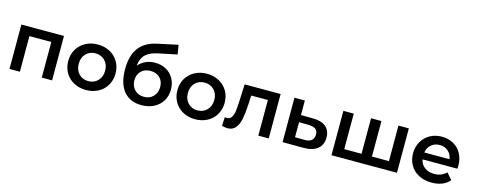

<svg xmlns="http://www.w3.org/2000/svg" viewBox="-33 -1379 5091 2051"><g transform="rotate(15 2512.5 -354.0)"><path d="M548 -491V0H434V-394H192V0H77V-491Z M922 -497Q998 -497 1057.5 -464.5Q1117 -432 1150.5 -375Q1184 -318 1184 -245.5Q1184 -173 1150.5 -115.5Q1117 -58 1057.5 -26Q998 6 922 6Q848 6 788 -26Q728 -58 694.5 -115.5Q661 -173 661 -245.5Q661 -318 694.5 -375Q728 -432 788 -464.5Q848 -497 922 -497ZM922.5 -92Q986 -92 1027.5 -134.5Q1069 -177 1069 -246Q1069 -315 1027.5 -357Q986 -399 922.5 -399Q859 -399 818 -357Q777 -315 777 -246Q777 -177 818 -134.5Q859 -92 922.5 -92Z M1800 -232Q1800 -161 1766.5 -106.5Q1733 -52 1673.5 -21.5Q1614 9 1537 9Q1410 9 1340 -75.5Q1270 -160 1270 -319Q1270 -467 1333.5 -553.5Q1397 -640 1527 -668L1755 -717L1772 -614L1565 -571Q1476 -553 1431.5 -509Q1387 -465 1380 -385Q1413 -424 1460 -445.5Q1507 -467 1563 -467Q1633 -467 1686.5 -437.5Q1740 -408 1770 -354.5Q1800 -301 1800 -232ZM1540 -370Q1476 -370 1436.5 -331.5Q1397 -293 1397 -229Q1397 -165 1437 -124.5Q1477 -84 1540.5 -84Q1604 -84 1643 -125Q1682 -166 1682 -229.5Q1682 -293 1643 -331.5Q1604 -370 1540 -370Z M2129 -497Q2205 -497 2264.5 -464.5Q2324 -432 2357.5 -375Q2391 -318 2391 -245.5Q2391 -173 2357.5 -115.5Q2324 -58 2264.5 -26Q2205 6 2129 6Q2055 6 1995 -26Q1935 -58 1901.5 -115.5Q1868 -173 1868 -245.5Q1868 -318 1901.5 -375Q1935 -432 1995 -464.5Q2055 -497 2129 -497ZM2129.5 -92Q2193 -92 2234.5 -134.5Q2276 -177 2276 -246Q2276 -315 2234.5 -357Q2193 -399 2129.5 -399Q2066 -399 2025 -357Q1984 -315 1984 -246Q1984 -177 2025 -134.5Q2066 -92 2129.5 -92Z M2944 -491V0H2829V-394H2645L2640 -296Q2635 -199 2622 -133Q2609 -67 2577 -29Q2545 9 2490 9Q2464 9 2427 -1L2432 -98Q2445 -95 2454 -95Q2489 -95 2506.5 -123Q2524 -151 2529 -190Q2534 -229 2538 -302L2546 -491Z M3538 -167Q3538 -86 3483 -42Q3428 2 3327 1L3097 0V-491H3212V-330L3344 -329Q3438 -329 3488 -287Q3538 -245 3538 -167ZM3421 -169Q3421 -211 3395.5 -230Q3370 -249 3317 -250L3212 -251V-85L3317 -84Q3368 -83 3394.5 -105Q3421 -127 3421 -169Z M4362 -491V0H3638V-491H3753V-98H3944V-491H4059V-98H4247V-491Z M4974 -209H4589Q4599 -155 4642 -123Q4685 -91 4748 -91Q4829 -91 4882 -144L4943 -74Q4910 -34 4859.5 -14Q4809 6 4745 6Q4664 6 4602.5 -26Q4541 -58 4507.5 -115.5Q4474 -173 4474 -246Q4474 -317 4506.5 -374.5Q4539 -432 4597 -464.5Q4655 -497 4728 -497Q4800 -497 4856.5 -465Q4913 -433 4944.5 -375.5Q4976 -318 4976 -243Q4976 -231 4974 -209ZM4588 -285H4867Q4859 -339 4821.5 -372Q4784 -405 4728 -405Q4673 -405 4634.5 -372Q4596 -339 4588 -285Z"/></g></svg>

Font: Montserrat Ace
Style: Bold
Weight: 600
Designer: Julieta Ulanovsky
Foundry: Julieta Ulanovsky
Version: Version 1